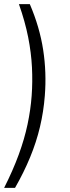

<svg xmlns="http://www.w3.org/2000/svg" viewBox="-21 -732 342 934"><path d="M52 182H-1Q42 97 70 20.5Q98 -56 113 -127Q128 -198 133 -266Q138 -334 134.5 -404.5Q131 -475 116 -551Q101 -627 71 -712H124Q172 -600 189 -489.5Q206 -379 197 -266Q191 -189 173.5 -115Q156 -41 125.5 33Q95 107 52 182Z"/></svg>

Font: Muli Light
Style: Italic
Weight: 300
Italic angle: -4.541°
Designer: Vernon Adams
Foundry: Vernon Adams
Version: Version 2.100; ttfautohint (v1.8.1.43-b0c9)